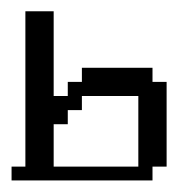

<svg xmlns="http://www.w3.org/2000/svg" viewBox="-20 -312 332 332"><path d="M219.2 -23.9V-146H121.6V-121.6H97.2V-97.2H72.8V-23.9ZM0 0V-23.9H23.9V-292.5H72.8V-146H97.2V-170.4H121.6V-194.8H243.7V-170.4H268.1V-23.9H243.7V0Z"/></svg>

Font: FS Mondwest Regular
Style: Regular
Weight: 400
Designer: NZWStudios2024
Foundry: https://fontstruct.com
Version: Version 1.0